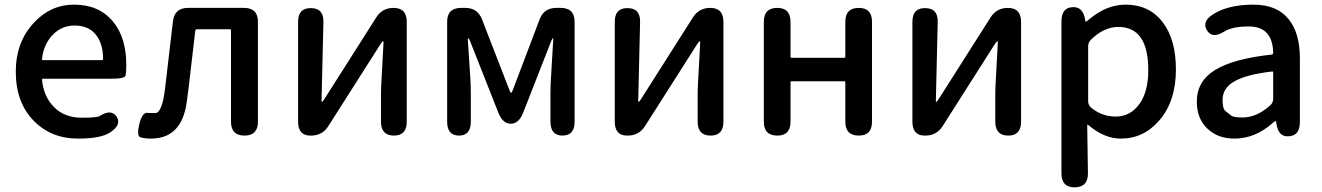

<svg xmlns="http://www.w3.org/2000/svg" viewBox="-20 -584 5695 827"><path d="M316 13Q201 13 126 -63Q48 -142 48 -275Q48 -403 126 -486Q198 -564 299 -564Q406 -564 466 -492Q524 -423 524 -304Q524 -273 521 -259Q518 -245 462 -245H166Q161 -245 161 -240Q168 -167 213.5 -122Q259 -77 331 -77Q399 -77 409 -84Q459 -116 482 -82Q505 -47 455 -14Q415 13 316 13ZM161 -330Q160 -325 165 -325H419Q424 -325 424 -330Q424 -396 392.5 -435Q361 -474 301 -474Q247 -474 209 -436Q168 -395 161 -330Z M630 13Q601 13 584.5 7Q568 1 580 -50Q593 -101 616 -98Q621 -97 649 -97Q678 -97 691 -203L725 -493Q732 -550 790 -550H1031Q1091 -550 1091 -490V-60Q1091 0 1033 0Q975 0 975 -60V-453Q975 -458 970 -458H829Q822 -458 821 -451L792 -202Q788 -172 784 -142Q762 13 630 13Z M1317 0Q1264 0 1264 -60V-490Q1264 -550 1319 -549Q1375 -549 1373 -488L1365 -150Q1365 -145 1367 -145Q1369 -145 1377 -157L1600 -508Q1626 -550 1675 -550Q1732 -550 1732 -490V-60Q1732 0 1677 0Q1621 0 1621 -60V-174Q1621 -205 1623 -236L1632 -401Q1632 -406 1629.5 -406Q1627 -406 1619 -394L1395 -42Q1369 0 1320 0Z M1957 0Q1906 0 1906 -60V-490Q1906 -550 1966 -550H1984Q2037 -550 2056 -501L2175 -194Q2179 -184 2181.5 -184Q2184 -184 2188 -194L2304 -500Q2323 -550 2376 -550H2395Q2455 -550 2455 -490V-60Q2455 0 2403 0Q2351 0 2351 -60V-183Q2351 -214 2353 -245L2363 -414Q2363 -419 2361 -419Q2359 -419 2355 -409L2234 -100Q2215 -51 2180 -51Q2145 -51 2126 -100L2004 -409Q2000 -419 1997.5 -419Q1995 -419 1995 -414L2006 -245Q2008 -214 2008 -183V-60Q2008 0 1957 0Z M2681 0Q2628 0 2628 -60V-490Q2628 -550 2683 -549Q2739 -549 2737 -488L2729 -150Q2729 -145 2731 -145Q2733 -145 2741 -157L2964 -508Q2990 -550 3039 -550Q3096 -550 3096 -490V-60Q3096 0 3041 0Q2985 0 2985 -60V-174Q2985 -205 2987 -236L2996 -401Q2996 -406 2993.5 -406Q2991 -406 2983 -394L2759 -42Q2733 0 2684 0Z M3328 0Q3270 0 3270 -60V-490Q3270 -550 3328 -550Q3385 -550 3385 -490V-340Q3385 -335 3390 -335H3616Q3621 -335 3621 -340V-490Q3621 -550 3679 -550Q3736 -550 3736 -490V-60Q3736 0 3679 0Q3621 0 3621 -60V-229Q3621 -234 3616 -234H3390Q3385 -234 3385 -229V-60Q3385 0 3328 0Z M3963 0Q3910 0 3910 -60V-490Q3910 -550 3965 -549Q4021 -549 4019 -488L4011 -150Q4011 -145 4013 -145Q4015 -145 4023 -157L4246 -508Q4272 -550 4321 -550Q4378 -550 4378 -490V-60Q4378 0 4323 0Q4267 0 4267 -60V-174Q4267 -205 4269 -236L4278 -401Q4278 -406 4275.5 -406Q4273 -406 4265 -394L4041 -42Q4015 0 3966 0Z M4609 223Q4552 223 4552 163V-491Q4552 -550 4598 -553Q4645 -557 4654 -499Q4655 -490 4656.5 -490Q4658 -490 4673 -502Q4747 -564 4828 -564Q4931 -564 4989 -487Q5045 -413 5045 -284Q5045 -148 4973 -65Q4906 13 4808 13Q4736 13 4667 -46Q4663 -49 4663 -44L4666 162Q4667 222 4609 223ZM4926 -282Q4926 -468 4797 -468Q4735 -468 4679 -413Q4667 -401 4667 -384V-148Q4667 -132 4679 -121Q4725 -82 4786.5 -82Q4848 -82 4887 -135Q4926 -188 4926 -282Z M5297 13Q5225 13 5180 -30.5Q5135 -74 5135 -146Q5135 -234 5213.5 -282.5Q5292 -331 5458 -349Q5464 -350 5464 -356Q5462 -470 5359 -470Q5288 -470 5253 -448Q5202 -416 5179 -453Q5155 -491 5206 -523Q5271 -564 5379 -564Q5480 -564 5530 -502Q5579 -443 5579 -331V-59Q5579 0 5532 3Q5486 7 5478 -51L5477 -56Q5476 -63 5474 -63Q5472 -63 5458 -51Q5384 13 5297 13ZM5332 -78Q5394 -78 5452 -131Q5464 -142 5464 -159V-272Q5464 -277 5459 -276Q5346 -263 5294 -232Q5246 -203 5246 -154Q5246 -115 5258.5 -105.5Q5271 -96 5282 -87Q5293 -78 5332 -78Z"/></svg>

Font: Resource Han Rounded KR Medium
Style: Regular
Weight: 500
Designer: Cyano Hao (round all glyphs); Ryoko NISHIZUKA 西塚涼子 (kana, bopomofo & ideographs); Paul D. Hunt (Latin, Greek & Cyrillic)
Foundry: Cyano Hao
Version: 0.990